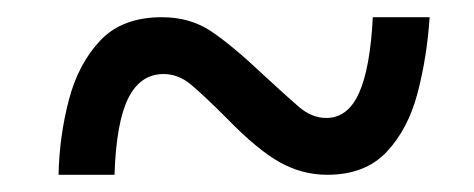

<svg xmlns="http://www.w3.org/2000/svg" viewBox="-20 -468 550 223"><path d="M48 -265Q49 -310 60 -352Q71 -394 96.5 -421Q122 -448 168 -448Q201 -448 225.5 -431.5Q250 -415 286 -381Q312 -357 327 -344Q342 -331 359 -331Q384 -331 397 -360Q410 -389 413 -448H479Q476 -402 465 -360Q454 -318 429 -291.5Q404 -265 360 -265Q331 -265 305 -279.5Q279 -294 244 -330Q216 -358 201.5 -370Q187 -382 170 -382Q143 -382 129 -354Q115 -326 113 -265Z"/></svg>

Font: Noto Serif Tamil SemiCondensed SemiBold
Style: Italic
Weight: 600
Width: 4
Italic angle: -12°
Designer: Indian Type Foundry, Tom Grace, and the Monotype Design Team
Foundry: Monotype Imaging Inc.
Version: Version 2.003; ttfautohint (v1.8.4.7-5d5b)